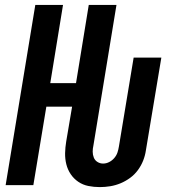

<svg xmlns="http://www.w3.org/2000/svg" viewBox="-20 -755 707 783"><path d="M387 8Q363 8 340.5 3.5Q318 -1 299.5 -13.5Q281 -26 268.5 -44.5Q256 -63 250.5 -85Q245 -107 245.5 -130.5Q246 -154 250 -178L274 -320H169L116 0H3L124 -735H237L185 -416H290L342 -735H455L361 -162Q358 -149 358 -136.5Q358 -124 362.5 -112.5Q367 -101 377.5 -94.5Q388 -88 400 -88H401Q413 -88 425 -94Q437 -100 446 -110.5Q455 -121 459 -133Q463 -145 465 -158L525 -520H638L575 -142Q572 -121 564 -100.5Q556 -80 542.5 -61.5Q529 -43 510.5 -29.5Q492 -16 471.5 -7.5Q451 1 429.5 4.5Q408 8 387 8Z"/></svg>

Font: Iosevka Custom
Style: Bold Italic
Weight: 700
Italic angle: -9°
Designer: Belleve Invis
Foundry: Belleve Invis
Version: Version 30.3.1; ttfautohint (v1.8.3)